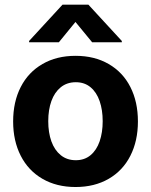

<svg xmlns="http://www.w3.org/2000/svg" viewBox="-20 -770 630 801"><path d="M34.8 -263.2Q34.8 -345.3 66.5 -407Q98.1 -468.8 157.2 -502.9Q216.2 -537.1 295.2 -537.1Q374.3 -537.1 433.4 -502.9Q492.5 -468.8 523.9 -407Q555.4 -345.3 555.4 -263.2Q555.4 -182.2 523.9 -120.2Q492.5 -58.2 433.4 -24Q374.3 10.2 295.2 10.2Q216.2 10.2 157.2 -24Q98.1 -58.2 66.5 -120.2Q34.8 -182.2 34.8 -263.2ZM408.4 -264.4Q408.4 -311.3 395.7 -348.1Q383 -385 357.8 -406Q332.6 -427 296.3 -427Q259.5 -427 233.5 -406Q207.6 -385 194.4 -348.4Q181.3 -311.9 181.3 -264.4Q181.3 -216.9 194.4 -180.2Q207.6 -143.6 233.5 -122.6Q259.5 -101.6 296.3 -101.6Q332.6 -101.6 357.8 -122.6Q383 -143.6 395.7 -180.5Q408.4 -217.4 408.4 -264.4ZM294.8 -678.4 225.7 -593.8H101.4V-599.1L240.7 -750.4H348.9L488.2 -599.1V-593.8H364.3Z"/></svg>

Font: WEMIX Pretendard Variable
Style: Regular
Weight: 400
Designer: Base glyphs from Inter by Rasmus Andersson; Hangeul glyphs from Noto Sans CJK(Source Han Sans) by Jang Soo-young and Kan
Foundry: Kil Hyung-jin
Version: Version 1.000;Glyphs 3.2 (3208)